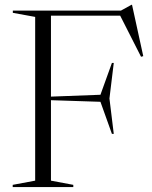

<svg xmlns="http://www.w3.org/2000/svg" viewBox="-20 -758 615 778"><path d="M441 -503 423.5 -359 441 -215.5H433.5L387 -345.5L186.5 -352V-26L277 -9V0H31.5V-9L122.5 -26V-689.5L32 -706V-715H470L512.5 -738.5H515L560.5 -530.5L551.5 -528L467 -694.5H186.5V-366.5L387 -374L433.5 -503Z"/></svg>

Font: Newsreader Display Light
Style: Regular
Weight: 300
Designer: Hugues Gentile
Foundry: Production Type
Version: Version 1.001